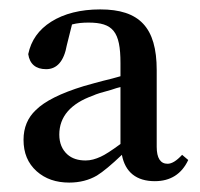

<svg xmlns="http://www.w3.org/2000/svg" viewBox="-20 -845 426 408"><path d="M127 -457C149 -457 169 -462 186 -472C199 -480 217 -495 239 -516C246 -479 270 -460 309 -460C342 -460 366 -475 380 -505L367 -516C355 -503 345 -497 336 -497C321 -497 313 -509 313 -533V-696C313 -787 276 -825 193 -825C151 -825 116 -816 89 -799C62 -782 46 -759 40 -730C43 -709 56 -698 78 -698C101 -698 116 -715 122 -749L133 -793C144 -796 156 -797 168 -797C220 -797 236 -778 236 -711V-683C232 -682 226 -680 218 -678C189 -671 169 -665 158 -662C109 -647 75 -630 56 -611C39 -595 30 -574 30 -548C30 -520 39 -498 58 -481C76 -465 99 -457 127 -457ZM162 -504C146 -504 133 -508 123 -517C112 -527 106 -541 106 -559C106 -597 130 -625 178 -642C184 -645 197 -649 216 -654C225 -657 231 -659 236 -660V-539C217 -525 203 -516 194 -512C183 -507 173 -504 162 -504Z"/></svg>

Font: AllPunType SemiBold
Style: Regular
Weight: 600
Version: 1.0